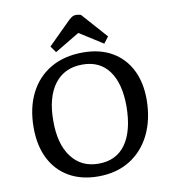

<svg xmlns="http://www.w3.org/2000/svg" viewBox="-100 -1023 997 1122"><g transform="rotate(-10 398.5 -462.0)"><path d="M69 -331Q69 -448 112.5 -534.5Q156 -621 236.5 -668Q317 -715 428 -715Q528 -715 599.5 -674Q671 -633 709.5 -558Q748 -483 748 -379Q747 -261 703.5 -172.5Q660 -84 580.5 -35Q501 14 393 14Q293 14 220 -28Q147 -70 108 -147.5Q69 -225 69 -331ZM189 -352Q188 -215 246 -137Q304 -59 407 -59Q513 -59 568.5 -137.5Q624 -216 625 -361Q625 -497 570.5 -571.5Q516 -646 413 -646Q306 -646 247.5 -568.5Q189 -491 189 -352ZM590 -782 561 -744 422 -832 275 -744 248 -782 374 -907Q388 -922 400.5 -930Q413 -938 427 -938Q436 -938 442.5 -936.5Q449 -935 456 -933Z"/></g></svg>

Font: Literata 7pt Medium
Style: Italic
Weight: 500
Italic angle: -2°
Designer: Latin by Veronika Burian and Jose Scaglione. Greek by Irene Vlachou. Cyrillic by Vera Evstafieva
Foundry: TypeTogether
Version: Version 3.002